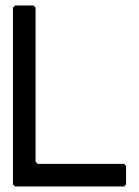

<svg xmlns="http://www.w3.org/2000/svg" viewBox="-20 -676 504 696"><path d="M34.7 -656.2H101.1L108.9 -648.4V-89.8L116.7 -82H430.2L437 -74.2V-7.8L430.2 0H34.7L26.9 -7.8V-648.4Z"/></svg>

Font: LaylaRuqaa
Style: Regular
Weight: 400
Version: Version 2.0